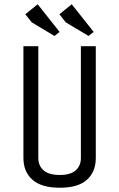

<svg xmlns="http://www.w3.org/2000/svg" viewBox="-20 -867 560 902"><path d="M360 -650H430V-125Q430 -60 388.5 -22.5Q347 15 261 15Q175 15 132.5 -22.5Q90 -60 90 -125V-650H160V-125Q160 -88 185 -66.5Q210 -45 261 -45Q311 -45 335.5 -66.5Q360 -88 360 -125ZM289 -762 259 -800 317 -847 420 -717 396 -698ZM129 -762 99 -800 157 -847 260 -717 236 -698Z"/></svg>

Font: Unica One
Style: Regular
Weight: 400
Designer: Eduardo Rodriguez Tunni
Foundry: Eduardo Rodriguez Tunni
Version: Version 2.000; ttfautohint (v1.8.4.7-5d5b);gftools[0.9.23]